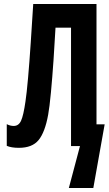

<svg xmlns="http://www.w3.org/2000/svg" viewBox="-20 -734 546 965"><path d="M449 211 506 -109H465V-714H147Q141 -618 134.5 -519.5Q128 -421 121 -342Q114 -263 108 -224Q98 -154 86 -127.5Q74 -101 49 -101Q31 -101 14 -110V-1Q37 9 75 9Q142 9 174 -30Q206 -69 222 -157Q229 -195 236 -269.5Q243 -344 249 -431.5Q255 -519 259 -595H337V0H382L326 211Z"/></svg>

Font: Noto Sans Mono UI Condensed
Style: Bold
Weight: 700
Width: 3
Designer: Monotype Design team
Foundry: Monotype Imaging Inc.
Version: 1.000